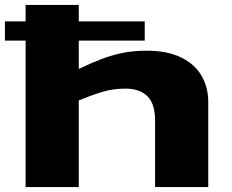

<svg xmlns="http://www.w3.org/2000/svg" viewBox="-29 -760 941 780"><path d="M75 0V-595H-9V-673H75V-740H291V-673H559V-595H291V-480Q341 -504 384.5 -520.5Q428 -537 471.5 -545.5Q515 -554 566 -554Q652 -554 708 -526Q764 -498 790.5 -451Q817 -404 817 -346V0H601V-271Q601 -338 570 -369Q539 -400 480 -400Q431 -400 387.5 -387Q344 -374 291 -352V0Z"/></svg>

Font: Georama ExtraExtended
Style: Bold
Weight: 700
Width: 8
Designer: Jean-Baptiste Levee
Foundry: Production Type
Version: Version 1.000